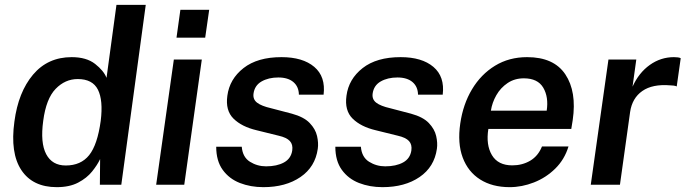

<svg xmlns="http://www.w3.org/2000/svg" viewBox="-20 -763 2832 793"><path d="M214.5 10Q115 10 68.2 -60.5Q21.5 -131 39.5 -261Q55.5 -382.5 116.5 -454.8Q177.5 -527 276 -527Q337 -527 372.8 -499Q408.5 -471 420 -441.5L461 -743H582L481 0H392.5L393.5 -106Q382 -81.5 360.2 -54.5Q338.5 -27.5 302.8 -8.8Q267 10 214.5 10ZM251.5 -79.5Q314 -79.5 348.2 -122.2Q382.5 -165 396 -264Q406.5 -348.5 384.5 -392.5Q362.5 -436.5 301 -436.5Q249 -436.5 209.8 -396Q170.5 -355.5 158.5 -264Q146 -173 170.8 -126.2Q195.5 -79.5 251.5 -79.5Z M709 -607.5 725 -722.5H844L827.5 -607.5ZM625 0 698 -517H813.5L741 0Z M1067.5 10Q1015 10 970.8 -7.2Q926.5 -24.5 899.8 -61.5Q873 -98.5 873 -157H978.5Q982 -114 1012.2 -95Q1042.5 -76 1079 -76Q1123.5 -76 1152.8 -92Q1182 -108 1187 -141.5Q1190.5 -166 1177.2 -180.5Q1164 -195 1131 -202.5L1040 -225Q978.5 -239.5 944.5 -273Q910.5 -306.5 919 -367.5Q928 -436.5 985.8 -481.8Q1043.5 -527 1142.5 -527Q1230.5 -527 1278 -486.8Q1325.5 -446.5 1316.5 -372H1214.5Q1214 -405 1191.8 -424Q1169.5 -443 1129.5 -443Q1089 -443 1060.2 -426.5Q1031.5 -410 1027 -376Q1024 -352.5 1042 -338.8Q1060 -325 1099.5 -316L1185.5 -293.5Q1235 -280 1259 -255Q1283 -230 1289.5 -201.2Q1296 -172.5 1292.5 -148.5Q1282 -73.5 1221 -31.8Q1160 10 1067.5 10Z M1559.5 10Q1507 10 1462.8 -7.2Q1418.5 -24.5 1391.8 -61.5Q1365 -98.5 1365 -157H1470.5Q1474 -114 1504.2 -95Q1534.5 -76 1571 -76Q1615.5 -76 1644.8 -92Q1674 -108 1679 -141.5Q1682.5 -166 1669.2 -180.5Q1656 -195 1623 -202.5L1532 -225Q1470.5 -239.5 1436.5 -273Q1402.5 -306.5 1411 -367.5Q1420 -436.5 1477.8 -481.8Q1535.5 -527 1634.5 -527Q1722.5 -527 1770 -486.8Q1817.5 -446.5 1808.5 -372H1706.5Q1706 -405 1683.8 -424Q1661.5 -443 1621.5 -443Q1581 -443 1552.2 -426.5Q1523.5 -410 1519 -376Q1516 -352.5 1534 -338.8Q1552 -325 1591.5 -316L1677.5 -293.5Q1727 -280 1751 -255Q1775 -230 1781.5 -201.2Q1788 -172.5 1784.5 -148.5Q1774 -73.5 1713 -31.8Q1652 10 1559.5 10Z M2085 10Q2013 10 1963 -21.8Q1913 -53.5 1891 -112.5Q1869 -171.5 1881 -253Q1892.5 -332.5 1929.5 -394.2Q1966.5 -456 2024.5 -491.5Q2082.5 -527 2157 -527Q2267.5 -527 2315 -455.8Q2362.5 -384.5 2345.5 -267.5L2339.5 -230.5H1997Q1986.5 -164.5 2011.8 -122.2Q2037 -80 2096 -80Q2137 -80 2169.8 -99.2Q2202.5 -118.5 2218.5 -158H2328Q2311.5 -104 2273.2 -66.5Q2235 -29 2185.2 -9.5Q2135.5 10 2085 10ZM2007.5 -306H2238Q2246.5 -362 2223.8 -400.8Q2201 -439.5 2143.5 -439.5Q2105.5 -439.5 2076.5 -420Q2047.5 -400.5 2030 -369.8Q2012.5 -339 2007.5 -306Z M2420 0 2493 -517H2608L2592.5 -405Q2618.5 -462.5 2663.8 -494.8Q2709 -527 2763.5 -527Q2772 -527 2779.8 -526Q2787.5 -525 2791.5 -522.5L2775 -406Q2770 -408.5 2762 -409.5Q2754 -410.5 2748 -410.5Q2675 -416.5 2633 -387.2Q2591 -358 2582.5 -300.5L2540.5 0Z"/></svg>

Font: Public Sans SemiBold
Style: Italic
Weight: 600
Italic angle: -8°
Designer: The Public Sans project authors (U.S. Web Design System). Libre Franklin designed by Pablo Impallari and Rodrigo Fuenzal
Version: Version 1.007; ttfautohint (v1.8.1) -l 8 -r 50 -G 200 -x 14 